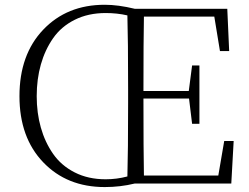

<svg xmlns="http://www.w3.org/2000/svg" viewBox="-20 -759 1029 794"><path d="M509.8 -333V-389.6Q509.8 -595.7 506.8 -695.3Q464.8 -705.1 417 -705.1Q344.7 -705.1 289.1 -677.2Q233.4 -649.4 199.7 -601.1Q166 -552.7 148.9 -492.2Q131.8 -431.6 131.8 -361.3Q131.8 -292 148.9 -231.4Q166 -170.9 199.7 -122.6Q233.4 -74.2 289.1 -45.9Q344.7 -17.6 417 -17.6Q462.9 -17.6 506.8 -29.3Q509.8 -129.9 509.8 -333ZM907.2 -175.8H946.3L936.5 0H537.1Q477.5 14.6 413.1 14.6Q256.8 14.6 158.7 -87.9Q60.5 -190.4 60.5 -361.3Q60.5 -533.2 158.7 -636.2Q256.8 -739.3 413.1 -739.3Q468.8 -739.3 537.1 -722.7H919.9L927.7 -547.9H889.6L866.2 -690.4H575.2Q573.2 -594.7 573.2 -382.8H760.7L774.4 -488.3H804.7V-247.1H774.4L761.7 -351.6H573.2Q573.2 -130.9 575.2 -33.2H882.8Z"/></svg>

Font: GenYoMin TW TTF ExtraLight
Style: Regular
Weight: 250
Version: Version 1.300